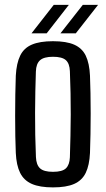

<svg xmlns="http://www.w3.org/2000/svg" viewBox="-20 -781 445 808"><path d="M202.9 7.6Q147.5 7.6 114 -7Q80.5 -21.7 64.7 -53.6Q48.9 -85.5 46.5 -137.3Q45.1 -167.1 44.4 -207.9Q43.7 -248.6 43.7 -293.7Q43.7 -338.8 44.4 -382.7Q45.1 -426.6 46.5 -462.5Q49.4 -515.3 65.1 -547.2Q80.7 -579.1 114.2 -593.3Q147.6 -607.6 202.9 -607.6Q259.5 -607.6 292.6 -592.9Q325.8 -578.1 341.1 -546.3Q356.3 -514.4 358.7 -462.5Q360.1 -429.6 360.8 -388.5Q361.6 -347.5 361.6 -303.5Q361.6 -259.4 360.8 -216.7Q360.1 -174 358.7 -137.3Q356.2 -85.5 340.8 -53.6Q325.3 -21.7 292.1 -7Q259 7.6 202.9 7.6ZM202.9 -57.9Q242.2 -57.9 257.5 -72.7Q272.8 -87.6 274.1 -119.2Q275.6 -164.5 276.5 -209.2Q277.5 -253.9 277.7 -298.8Q277.9 -343.7 276.9 -389.1Q276 -434.6 274.1 -481.4Q272.8 -514.1 256.9 -528.1Q241 -542.1 202.9 -542.1Q164.7 -542.1 148.3 -527.3Q132 -512.5 131 -479.8Q129.6 -440.6 128.7 -396.8Q127.8 -353 127.6 -306.6Q127.4 -260.3 128.3 -213.3Q129.3 -166.3 131.2 -120.4Q132.6 -87.2 148.6 -72.5Q164.7 -57.9 202.9 -57.9ZM112.5 -640.6 206.2 -760.5H269.7L176.3 -640.6ZM234.3 -640.6 328.4 -760.5H392.7L298.9 -640.6Z"/></svg>

Font: Big Shoulders Text SC Thin
Style: Regular
Weight: 100
Designer: Patric King
Foundry: XO Type Co
Version: Version 2.002